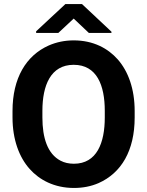

<svg xmlns="http://www.w3.org/2000/svg" viewBox="-20 -921 730 951"><path d="M647 -339V-371C647 -481 615 -568 563 -627C515 -681 443 -721 345 -721C300 -721 259 -712 222 -696C109 -646 42 -534 42 -371V-339C42 -230 75 -142 127 -84C175 -30 249 10 346 10C391 10 431 2 468 -14C581 -64 647 -175 647 -339ZM346 -110C321 -110 299 -115 280 -125C215 -159 190 -239 190 -339V-372C190 -498 231 -600 345 -600C460 -600 499 -498 499 -372V-339C499 -214 460 -110 346 -110ZM532 -764 386 -901H304L159 -766V-758H269L345 -829L420 -758H532Z"/></svg>

Font: Asimov
Style: Regular
Weight: 500
Designer: Google
Version: Version 2.000980; 2014